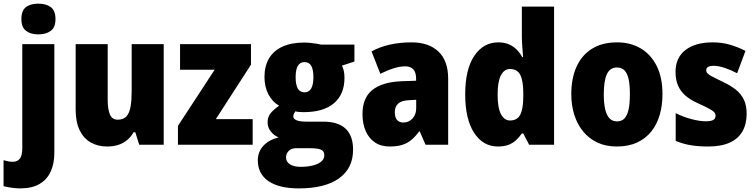

<svg xmlns="http://www.w3.org/2000/svg" viewBox="-64 -796 4159 1056"><path d="M48.8 240.2Q27.3 240.2 1.5 236.8Q-24.4 233.4 -44.4 228V85Q-30.3 89.4 -18.1 91.6Q-5.9 93.8 7.3 93.8Q30.8 93.8 44.7 77.1Q58.6 60.5 58.6 18.6V-553.2H234.9V44.9Q234.9 103 215.1 147Q195.3 190.9 154.3 215.3Q113.3 239.7 48.8 240.2ZM53.7 -690.9Q53.7 -737.8 78.6 -756.8Q103.5 -775.9 147 -775.9Q189.9 -775.9 215.6 -756.6Q241.2 -737.3 241.2 -690.9Q241.2 -645.5 215.1 -626.2Q189 -606.9 147 -606.9Q105 -606.9 79.3 -626.2Q53.7 -645.5 53.7 -690.9Z M836.4 -553.2V0H701.7L680.2 -68.4H670.4Q655.3 -41.5 633.5 -24.2Q611.8 -6.8 584.5 1.5Q557.1 9.8 524.9 9.8Q473.6 9.8 434.6 -12.7Q395.5 -35.2 373.8 -80.3Q352.1 -125.5 352.1 -192.9V-553.2H528.3V-248.5Q528.3 -193.8 540.8 -165.8Q553.2 -137.7 583 -137.7Q615.7 -137.7 632.1 -156.5Q648.4 -175.3 654.3 -210.7Q660.2 -246.1 660.2 -295.4V-553.2Z M1325.7 0H914.6V-103.5L1116.7 -412.6H926.3V-553.2H1316.4V-440.4L1123 -140.6H1325.7Z M1579.1 240.2Q1471.2 240.2 1412.6 200.2Q1354 160.2 1354 85.9Q1354 39.6 1383.8 6.6Q1413.6 -26.4 1468.3 -40.5Q1442.9 -50.3 1425.3 -73Q1407.7 -95.7 1407.7 -121.6Q1407.7 -150.9 1422.1 -170.4Q1436.5 -189.9 1471.2 -214.8Q1434.6 -234.9 1412.6 -276.6Q1390.6 -318.4 1390.6 -372.6Q1390.6 -433.1 1416 -475.3Q1441.4 -517.6 1490.2 -539.8Q1539.1 -562 1609.9 -562Q1625 -562 1642.8 -560.1Q1660.6 -558.1 1676.8 -555.7Q1692.9 -553.2 1702.1 -550.8H1885.3V-457.5L1816.9 -435.1Q1824.2 -419.4 1827.4 -403.6Q1830.6 -387.7 1830.6 -367.7Q1830.6 -277.8 1773.2 -228.5Q1715.8 -179.2 1606 -179.2Q1576.2 -179.2 1560.5 -183.6Q1556.6 -178.2 1553 -171.4Q1549.3 -164.6 1549.3 -156.2Q1549.3 -145.5 1558.8 -138.9Q1568.4 -132.3 1584.5 -129.6Q1600.6 -127 1619.1 -127H1714.4Q1794.9 -127 1836.4 -88.6Q1877.9 -50.3 1877.9 27.8Q1877.9 129.4 1800.8 184.8Q1723.6 240.2 1579.1 240.2ZM1589.4 121.6Q1625.5 121.6 1655 114.5Q1684.6 107.4 1702.1 93.3Q1719.7 79.1 1719.7 57.6Q1719.7 41.5 1710.4 33.2Q1701.2 24.9 1683.1 22Q1665 19 1638.7 19H1564Q1548.3 19 1535.9 25.6Q1523.4 32.2 1516.4 43.7Q1509.3 55.2 1509.3 70.3Q1509.3 94.2 1531 107.9Q1552.7 121.6 1589.4 121.6ZM1611.3 -288.1Q1634.8 -288.1 1647.2 -308.8Q1659.7 -329.6 1659.7 -370.6Q1659.7 -413.6 1647.7 -434.1Q1635.7 -454.6 1611.3 -454.6Q1586.4 -454.6 1574.2 -434.1Q1562 -413.6 1562 -371.6Q1562 -329.6 1574 -308.8Q1585.9 -288.1 1611.3 -288.1Z M2200.2 -563Q2293.9 -563 2347.4 -512.5Q2400.9 -461.9 2400.9 -362.8V0H2276.4L2244.6 -73.2H2241.2Q2220.7 -44.9 2198.5 -26.4Q2176.3 -7.8 2147.7 1Q2119.1 9.8 2079.1 9.8Q2031.2 9.8 1997.8 -12.9Q1964.4 -35.6 1947 -75.9Q1929.7 -116.2 1929.7 -168.9Q1929.7 -257.8 1984.1 -301.3Q2038.6 -344.7 2142.6 -349.1L2224.6 -352.1V-363.3Q2224.6 -398.4 2209 -414.8Q2193.4 -431.2 2164.6 -431.2Q2136.2 -431.2 2101.6 -420.4Q2066.9 -409.7 2027.8 -390.1L1979.5 -513.2Q2023.4 -537.6 2078.6 -550.3Q2133.8 -563 2200.2 -563ZM2225.1 -247.1 2188 -245.1Q2145.5 -243.7 2126.5 -226.8Q2107.4 -210 2107.4 -178.2Q2107.4 -149.9 2119.9 -136Q2132.3 -122.1 2154.8 -122.1Q2184.1 -122.1 2204.6 -144Q2225.1 -166 2225.1 -201.2Z M2674.8 9.8Q2592.8 9.8 2543.7 -65.4Q2494.6 -140.6 2494.6 -276.9Q2494.6 -414.1 2544.4 -488.5Q2594.2 -563 2676.3 -563Q2707.5 -563 2731.7 -553.5Q2755.9 -543.9 2774.9 -525.9Q2793.9 -507.8 2808.6 -481.9H2813Q2810.5 -511.2 2808.3 -543Q2806.2 -574.7 2806.2 -600.1V-759.8H2983.4V0H2846.2L2814 -62H2806.2Q2790.5 -39.6 2772.5 -23.4Q2754.4 -7.3 2731 1.2Q2707.5 9.8 2674.8 9.8ZM2740.7 -133.3Q2780.3 -133.3 2796.9 -164.3Q2813.5 -195.3 2814 -262.2V-285.6Q2814 -351.1 2797.6 -383.8Q2781.2 -416.5 2740.2 -416.5Q2709.5 -416.5 2691.2 -382.1Q2672.9 -347.7 2672.9 -276.4Q2672.9 -202.6 2691.4 -168Q2710 -133.3 2740.7 -133.3Z M3579.6 -277.8Q3579.6 -216.8 3564.5 -164.3Q3549.3 -111.8 3518.1 -72.8Q3486.8 -33.7 3439.5 -12Q3392.1 9.8 3328.1 9.8Q3268.6 9.8 3222.4 -11.7Q3176.3 -33.2 3144 -72Q3111.8 -110.8 3095 -163.3Q3078.1 -215.8 3078.1 -277.8Q3078.1 -363.8 3106.4 -427.7Q3134.8 -491.7 3190.9 -527.3Q3247.1 -563 3330.6 -563Q3403.8 -563 3460 -529.8Q3516.1 -496.6 3547.9 -433.1Q3579.6 -369.6 3579.6 -277.8ZM3256.8 -276.9Q3256.8 -228.5 3264.4 -195.6Q3272 -162.6 3287.8 -145.5Q3303.7 -128.4 3329.6 -128.4Q3356 -128.4 3371.3 -145.3Q3386.7 -162.1 3393.6 -195.6Q3400.4 -229 3400.4 -277.8Q3400.4 -327.1 3393.6 -359.6Q3386.7 -392.1 3371.1 -408.4Q3355.5 -424.8 3329.1 -424.8Q3291 -424.8 3273.9 -388.2Q3256.8 -351.6 3256.8 -276.9Z M4042.5 -169.9Q4042.5 -113.8 4019.5 -73.5Q3996.6 -33.2 3949.7 -11.7Q3902.8 9.8 3831.1 9.8Q3781.2 9.8 3738.3 3.2Q3695.3 -3.4 3652.3 -21V-173.8Q3693.4 -152.8 3738.8 -140.9Q3784.2 -128.9 3818.4 -128.9Q3845.7 -128.9 3858.6 -136.2Q3871.6 -143.6 3871.6 -159.2Q3871.6 -169.9 3864.3 -178.5Q3856.9 -187 3835.4 -198.7Q3814 -210.4 3771.5 -229.5Q3731.4 -247.6 3704.8 -271.2Q3678.2 -294.9 3664.8 -326.4Q3651.4 -357.9 3651.4 -399.9Q3651.4 -479 3706.1 -521Q3760.7 -563 3855.5 -563Q3904.3 -563 3947.5 -551Q3990.7 -539.1 4036.1 -516.1L3990.2 -393.1Q3957.5 -410.6 3922.6 -422.4Q3887.7 -434.1 3860.8 -434.1Q3840.8 -434.1 3830.6 -428Q3820.3 -421.9 3820.3 -409.7Q3820.3 -400.4 3826.9 -392.8Q3833.5 -385.3 3853.8 -374.5Q3874 -363.8 3914.6 -344.2Q3955.6 -325.2 3984.1 -302Q4012.7 -278.8 4027.6 -247.3Q4042.5 -215.8 4042.5 -169.9Z"/></svg>

Font: Open Sans SemiCondensed ExtraBold
Style: Regular
Weight: 800
Width: 4
Designer: Monotype Design Team
Foundry: Monotype Imaging Inc.
Version: Version 3.000